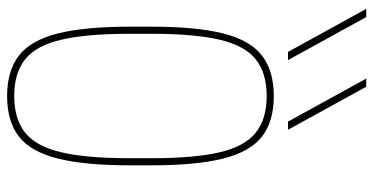

<svg xmlns="http://www.w3.org/2000/svg" viewBox="-275 -765 1050 540"><g transform="rotate(90 250.0 -495.0)"><path d="M126 -780 5 -1000H28L149 -780ZM322 -780 201 -1000H224L345 -780ZM250 10Q179 10 136 -23.5Q93 -57 74 -133Q55 -209 55 -335V-395Q55 -522 74 -597.5Q93 -673 136 -706.5Q179 -740 250 -740Q322 -740 364.5 -706.5Q407 -673 426 -597.5Q445 -522 445 -395V-335Q445 -209 426 -133Q407 -57 364.5 -23.5Q322 10 250 10ZM250 -10Q315 -10 353.5 -41Q392 -72 408.5 -143Q425 -214 425 -335V-395Q425 -516 408.5 -587Q392 -658 353.5 -689Q315 -720 250 -720Q185 -720 146.5 -689Q108 -658 91.5 -587Q75 -516 75 -395V-335Q75 -214 91.5 -143Q108 -72 146.5 -41Q185 -10 250 -10Z"/></g></svg>

Font: M PLUS Code Latin Thin
Style: Regular
Weight: 250
Designer: Coji Morishita
Foundry: UNDERFOREST DESIGN
Version: Version 1.002; ttfautohint (v1.8.3)